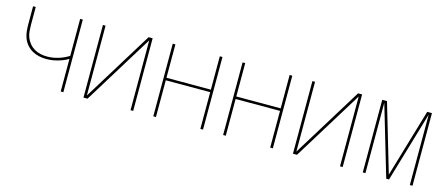

<svg xmlns="http://www.w3.org/2000/svg" viewBox="-41 -924 3081 1328"><g transform="rotate(15 1500.0 -260.0)"><path d="M409 0V-233Q374 -213 334 -202Q294 -191 254 -191Q228 -191 202 -196.5Q176 -202 153.5 -214.5Q131 -227 113.5 -247Q96 -267 86.5 -291.5Q77 -316 74.5 -342Q72 -368 72 -394V-520H91V-394Q91 -371 93 -347Q95 -323 103.5 -301.5Q112 -280 127.5 -261.5Q143 -243 163.5 -231Q184 -219 207 -214Q230 -209 254 -209Q295 -209 334.5 -221Q374 -233 409 -255V-520H428V0Z M572 0V-520H591V-20L899 -520H928V0H909V-500L601 0Z M1072 0V-520H1091V-281H1409V-520H1428V0H1409V-263H1091V0Z M1572 0V-520H1591V-281H1909V-520H1928V0H1909V-263H1591V0Z M2072 0V-520H2091V-20L2399 -520H2428V0H2409V-500L2101 0Z M2572 0V-520H2606L2750 -32L2894 -520H2928V0H2909V-504L2760 0H2740L2591 -504V0Z"/></g></svg>

Font: Iosevka Thin
Style: Regular
Weight: 100
Monospace: yes
Designer: Belleve Invis
Foundry: Belleve Invis
Version: Version 32.5.0; ttfautohint (v1.8.4)